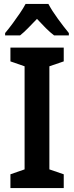

<svg xmlns="http://www.w3.org/2000/svg" viewBox="-20 -956 377 976"><path d="M304 0H33V-70L105 -95V-619L33 -644V-714H304V-644L231 -619V-95L304 -70ZM226 -936Q244 -902 273.5 -861.5Q303 -821 330 -788V-776H255Q234 -792 212.5 -813.5Q191 -835 168 -860Q144 -835 122.5 -813Q101 -791 82 -776H6V-788Q23 -808 43 -835Q63 -862 81 -888.5Q99 -915 110 -936Z"/></svg>

Font: Noto Sans Bengali Condensed SemiBold
Style: Regular
Weight: 600
Width: 3
Designer: Joana Ranito - Universal Thirst; Jelle Bosma - Monotype Design Team
Foundry: Universal Thirst ehf.
Version: Version 3.000; ttfautohint (v1.8.4.7-5d5b)